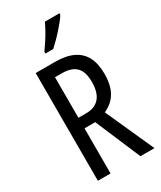

<svg xmlns="http://www.w3.org/2000/svg" viewBox="-232 -1022 925 1102"><g transform="rotate(-30 230.5 -471.5)"><path d="M199 -714Q273 -714 320 -691.5Q367 -669 390 -624.5Q413 -580 413 -513Q413 -466 402 -429Q391 -392 367 -365Q343 -338 304 -320L448 0H355L228 -299H157V0H73V-714ZM200 -638H157V-369H209Q266 -369 296.5 -404Q327 -439 327 -509Q327 -555 313.5 -583Q300 -611 272 -624.5Q244 -638 200 -638ZM363 -934Q354 -918 337.5 -898Q321 -878 302 -856.5Q283 -835 263.5 -816Q244 -797 229 -783H177V-794Q196 -821 212.5 -846.5Q229 -872 242.5 -896.5Q256 -921 266 -943H363Z"/></g></svg>

Font: Noto Sans Khmer ExtraCondensed
Style: Regular
Weight: 400
Width: 2
Designer: Danh Hong and the Monotype Design Team
Foundry: Monotype Imaging Inc.
Version: Version 2.004